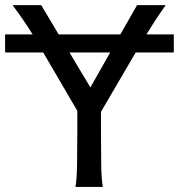

<svg xmlns="http://www.w3.org/2000/svg" viewBox="-20 -733 702 753"><path d="M334.5 -390.1 412.1 -527.3H252.4ZM0 -598.1H107.9Q91.3 -625 72.3 -652.8Q53.2 -680.7 29.3 -712.9H141.6L210 -598.1H452.1L517.6 -712.9H629.9Q605.5 -678.2 587.4 -650.6Q569.3 -623 554.2 -598.1H661.6V-527.3H512.2L376 -294.4V-212.4Q376 -140.1 377 -84.7Q377.9 -29.3 383.3 0H275.9Q281.2 -29.3 282.2 -84.7Q283.2 -140.1 283.2 -212.4V-298.3L149.4 -527.3H0Z"/></svg>

Font: Andika FrenchTight
Style: Regular
Weight: 400
Designer: Victor Gaultney, Annie Olsen, Julie Remington, Don Collingsworth, Eric Hays, Becca Hirsbrunner
Foundry: SIL International
Version: Version 5.000 ; Dig1 Dig4Opn Dig7 LnSpcTght